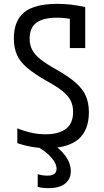

<svg xmlns="http://www.w3.org/2000/svg" viewBox="-20 -760 540 998"><path d="M224 10Q185 10 146.5 3.5Q108 -3 70 -16V-93Q107 -78 143 -70Q179 -62 217 -62Q285 -62 322.5 -90Q360 -118 360 -179Q360 -211 347.5 -236.5Q335 -262 305.5 -286Q276 -310 223 -339Q158 -376 120.5 -408Q83 -440 67.5 -476.5Q52 -513 52 -560Q52 -653 106.5 -696.5Q161 -740 278 -740Q313 -740 348.5 -736Q384 -732 423 -723V-510H343V-692L375 -656Q348 -662 324.5 -665Q301 -668 276 -668Q204 -668 169 -641.5Q134 -615 134 -559Q134 -528 146.5 -502.5Q159 -477 189.5 -452.5Q220 -428 272 -399Q336 -363 373 -330.5Q410 -298 426 -261.5Q442 -225 442 -177Q442 -83 387.5 -36.5Q333 10 224 10ZM233 218Q217 218 203 216.5Q189 215 176 211V145Q187 149 200 151Q213 153 227 153Q241 153 251.5 149.5Q262 146 268 138Q274 130 274 117Q274 90 247.5 59.5Q221 29 171 0L241 -21Q293 13 320.5 51Q348 89 348 130Q348 158 334.5 177.5Q321 197 295.5 207.5Q270 218 233 218Z"/></svg>

Font: M PLUS 1 Code
Style: Regular
Weight: 400
Designer: Coji Morishita
Foundry: UNDERFOREST DESIGN
Version: Version 1.005